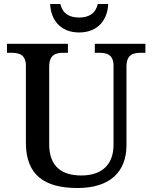

<svg xmlns="http://www.w3.org/2000/svg" viewBox="-20 -934 765 964"><path d="M377 -771C475 -771 521 -839 523 -914H471C460 -866 426 -846 377 -846C328 -846 294 -866 283 -914H232C234 -839 280 -771 377 -771ZM369 10C532 10 615 -71 615 -205V-599C615 -660 648 -669 689 -669H710V-714H456V-669H477C517 -669 550 -660 550 -603V-207C550 -113 497 -53 389 -53C293 -53 227 -95 227 -210V-599C227 -660 260 -669 300 -669H321V-714H15V-669H37C76 -669 110 -660 110 -603V-217C110 -53 206 10 369 10Z"/></svg>

Font: Noto Serif Vithkuqi Medium
Style: Regular
Weight: 500
Version: Version 1.005